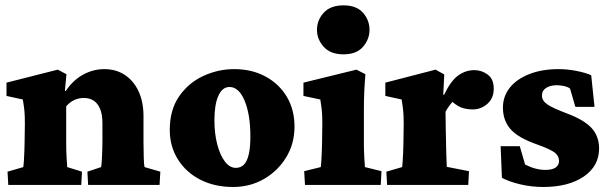

<svg xmlns="http://www.w3.org/2000/svg" viewBox="-20 -708 2332 735"><path d="M11.7 0 8.8 -50.8 69.3 -68.4Q70.3 -73.2 71.3 -89.8Q72.3 -106.4 73.2 -127Q74.2 -147.5 74.2 -163.1L75.2 -236.3Q75.2 -264.6 73.7 -281.2Q72.3 -297.9 67.4 -327.1L4.9 -340.8V-391.6L201.2 -441.4L234.4 -423.8L228.5 -360.4L231.4 -359.4Q259.8 -401.4 298.3 -422.4Q336.9 -443.4 378.9 -443.4Q423.8 -443.4 457.5 -421.4Q491.2 -399.4 510.3 -358.9Q529.3 -318.4 529.3 -263.7V-165Q529.3 -133.8 530.3 -105Q531.2 -76.2 533.2 -68.4L593.8 -50.8L590.8 0H317.4L314.5 -50.8L367.2 -68.4Q369.1 -81.1 370.1 -99.6Q371.1 -118.2 371.6 -137.7Q372.1 -157.2 372.1 -168.9V-236.3Q372.1 -270.5 362.8 -292Q353.5 -313.5 337.9 -323.2Q322.3 -333 300.8 -333Q282.2 -333 264.6 -325.2Q247.1 -317.4 233.4 -300.8V-159.2Q233.4 -133.8 234.9 -105Q236.3 -76.2 237.3 -68.4L293.9 -50.8L291 0Z M872.1 7.8Q801.8 7.8 747.1 -20Q692.4 -47.9 661.1 -97.7Q629.9 -147.5 629.9 -210.9Q629.9 -287.1 665.5 -338.9Q701.2 -390.6 757.8 -417Q814.5 -443.4 877 -443.4Q944.3 -443.4 996.6 -415Q1048.8 -386.7 1078.1 -337.4Q1107.4 -288.1 1107.4 -223.6Q1107.4 -158.2 1075.7 -106Q1043.9 -53.7 990.7 -22.9Q937.5 7.8 872.1 7.8ZM882.8 -65.4Q902.3 -65.4 914.6 -78.6Q926.8 -91.8 932.6 -118.7Q938.5 -145.5 938.5 -184.6Q938.5 -269.5 916.5 -322.3Q894.5 -375 858.4 -375Q831.1 -375 815.9 -341.3Q800.8 -307.6 800.8 -248Q800.8 -197.3 811.5 -155.8Q822.3 -114.3 840.8 -89.8Q859.4 -65.4 882.8 -65.4Z M1147.5 0 1144.5 -52.7 1208 -68.4Q1209 -73.2 1210 -89.8Q1210.9 -106.4 1211.9 -127Q1212.9 -147.5 1212.9 -163.1L1213.9 -235.4Q1213.9 -262.7 1212.4 -280.3Q1210.9 -297.9 1206.1 -327.1L1141.6 -340.8V-391.6L1344.7 -441.4L1378.9 -423.8Q1376 -390.6 1374.5 -357.4Q1373 -324.2 1373 -284.2V-159.2Q1373 -134.8 1374.5 -105.5Q1376 -76.2 1377 -68.4L1440.4 -52.7L1437.5 0ZM1294.9 -500Q1245.1 -500 1219.2 -528.8Q1193.4 -557.6 1193.4 -593.8Q1193.4 -630.9 1219.2 -659.2Q1245.1 -687.5 1294.9 -687.5Q1344.7 -687.5 1369.6 -659.2Q1394.5 -630.9 1394.5 -593.8Q1394.5 -557.6 1369.6 -528.8Q1344.7 -500 1294.9 -500Z M1461.9 0 1459 -50.8 1519.5 -68.4Q1520.5 -73.2 1521.5 -90.3Q1522.5 -107.4 1523.4 -127.9Q1524.4 -148.4 1524.4 -163.1L1525.4 -235.4Q1525.4 -261.7 1523.9 -279.3Q1522.5 -296.9 1517.6 -327.1L1455.1 -340.8V-391.6L1647.5 -441.4L1680.7 -422.9L1676.8 -345.7L1679.7 -344.7Q1706.1 -399.4 1734.4 -419.4Q1762.7 -439.5 1795.9 -439.5Q1824.2 -439.5 1847.2 -422.4Q1870.1 -405.3 1870.1 -368.2Q1870.1 -332 1845.7 -310.5Q1821.3 -289.1 1790 -289.1Q1762.7 -289.1 1742.2 -297.9Q1721.7 -306.6 1695.3 -334L1730.5 -333Q1715.8 -323.2 1704.6 -309.1Q1693.4 -294.9 1685.5 -280.3L1686.5 -210Q1687.5 -168 1688 -137.2Q1688.5 -106.4 1689.5 -89.4Q1690.4 -72.3 1690.4 -69.3L1775.4 -52.7L1772.5 0Z M2059.6 7.8Q2015.6 7.8 1973.1 -2Q1930.7 -11.7 1901.4 -27.3L1896.5 -148.4H1969.7L1990.2 -78.1Q2030.3 -57.6 2067.4 -57.6Q2094.7 -57.6 2107.4 -66.9Q2120.1 -76.2 2120.1 -91.8Q2120.1 -111.3 2103.5 -124Q2086.9 -136.7 2035.2 -155.3Q1962.9 -180.7 1934.1 -213.9Q1905.3 -247.1 1905.3 -295.9Q1905.3 -339.8 1932.1 -373Q1959 -406.2 2007.3 -424.8Q2055.7 -443.4 2118.2 -443.4Q2152.3 -443.4 2187 -436.5Q2221.7 -429.7 2243.2 -419.9L2255.9 -298.8H2182.6L2162.1 -369.1Q2152.3 -376 2137.7 -378.9Q2123 -381.8 2112.3 -381.8Q2086.9 -381.8 2070.8 -371.6Q2054.7 -361.3 2054.7 -341.8Q2054.7 -322.3 2075.7 -308.1Q2096.7 -293.9 2153.3 -272.5Q2217.8 -248 2245.6 -216.8Q2273.4 -185.5 2273.4 -139.6Q2273.4 -72.3 2214.8 -32.2Q2156.2 7.8 2059.6 7.8Z"/></svg>

Font: Crimson Pro Black
Style: Regular
Weight: 900
Designer: Jacques Le Bailly
Foundry: Baron von Fonthausen
Version: Version 1.003